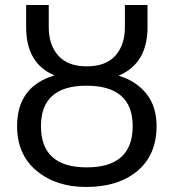

<svg xmlns="http://www.w3.org/2000/svg" viewBox="-20 -734 691 764"><path d="M323 10Q203 10 125.5 -54.5Q48 -119 48 -232Q48 -390 197 -434Q84 -481 84 -626V-714H174V-626Q174 -555 212 -512.5Q250 -470 325 -470Q401 -470 439 -512.5Q477 -555 477 -626V-714H567V-626Q567 -481 452 -433Q523 -411 563 -360.5Q603 -310 603 -232Q603 -118 527 -54Q451 10 323 10ZM325 -68Q508 -68 508 -232Q508 -393 324 -393Q143 -393 143 -232Q143 -68 325 -68Z"/></svg>

Font: Advent Sans Logo
Style: Regular
Weight: 400
Designer: Types & Symbols
Foundry: Types & Symbols
Version: Version 1.002